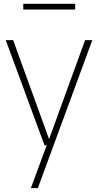

<svg xmlns="http://www.w3.org/2000/svg" viewBox="-20 -746 504 986"><path d="M417 -540H454L174.5 220H138.5L220 0H208.5L9.5 -540H47.5L232 -31.5ZM99.5 -697V-726.5H366V-697Z"/></svg>

Font: Encode Sans Semi Condensed Thin
Style: Regular
Weight: 250
Width: 4
Designer: Multiple Designers
Foundry: Impallari Type
Version: Version 2.000